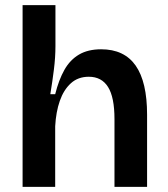

<svg xmlns="http://www.w3.org/2000/svg" viewBox="-20 -728 654 748"><path d="M68 0V-319V-708H196V-548Q196 -527 194.5 -504Q193 -481 190 -457Q187 -433 183.5 -409Q180 -385 176 -361H195Q209 -417 231 -456Q253 -495 288 -515.5Q323 -536 374 -536Q464 -536 508.5 -472.5Q553 -409 553 -281V0H426V-264Q426 -349 401 -389Q376 -429 326 -429Q284 -429 256 -403.5Q228 -378 213 -335Q198 -292 195 -236V0Z"/></svg>

Font: Bricolage Grotesque 20pt SemiBold
Style: Regular
Weight: 600
Version: Version 1.001;gftools[0.9.33.dev8+g029e19f]